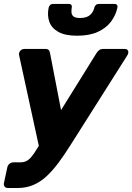

<svg xmlns="http://www.w3.org/2000/svg" viewBox="-36 -770 676 981"><path d="M4 190.6Q-6.6 190.6 -12.3 183.4Q-17.9 176.1 -15.9 165.5L1.5 84.6Q3.5 74 12.6 66.8Q21.6 59.5 32.2 59.5H67.1Q85.5 59.5 98.7 52.9Q112 46.4 125 30.8Q138 15.3 154.6 -12.4L457.5 -499.4Q463.8 -508.9 471.4 -514.4Q479.1 -520 492.3 -520H601.9Q611.1 -520 615.8 -514.6Q620.5 -509.2 619.7 -501.2Q619.4 -494.4 613.5 -485.6L323.7 -27.8Q292.7 21.4 263 61.4Q233.2 101.5 201.7 130.7Q170.1 160 133.9 175.3Q97.7 190.6 53.6 190.6ZM165.4 -10.8 62.1 -485.6Q59.1 -499.4 65.1 -506.9Q67.8 -512.4 74.4 -516.2Q81.1 -520 89.1 -520H195.7Q208.9 -520 213.7 -513.3Q218.5 -506.6 219.5 -499.4L290.4 -132.7ZM358 -587.5Q297 -587.5 262.2 -607Q227.4 -626.5 215.9 -659.1Q204.5 -691.7 212.6 -731Q214.6 -739 220.3 -744.5Q226 -750 235.6 -750H315.6Q324.6 -750 328.6 -744.5Q332.6 -739 330.6 -731Q328.2 -717.5 329.4 -705.3Q330.6 -693.1 340.2 -685.6Q349.9 -678.1 373 -678.1Q407.9 -678.1 424.9 -694.1Q441.9 -710.1 445.9 -731Q447.9 -739 453.9 -744.5Q459.9 -750 468.9 -750H548.9Q557.9 -750 561.9 -744.5Q565.9 -739 563.9 -731Q555.4 -691.7 530.9 -659.1Q506.4 -626.5 463.6 -607Q420.9 -587.5 358 -587.5Z"/></svg>

Font: Rubik Light
Style: Italic
Weight: 300
Italic angle: -12°
Designer: Hubert and Fischer
Foundry: Hubert and Fischer
Version: Version 2.300;gftools[0.9.30]